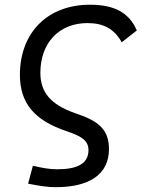

<svg xmlns="http://www.w3.org/2000/svg" viewBox="-20 -547 626 801"><path d="M212.4 233.9C352.1 233.9 434.6 181.2 434.6 74.7C434.6 -13.2 382.3 -44.9 293.9 -74.7C189.9 -110.8 148.4 -163.1 148.4 -243.7C148.9 -368.7 226.6 -450.7 345.2 -450.7C411.1 -450.7 456.5 -426.8 487.8 -370.6L550.8 -419.9C519 -493.7 458 -527.3 355.5 -527.3C178.7 -527.3 63.5 -411.6 63 -234.9C63.5 -118.2 120.6 -45.4 259.8 1C315.9 20 349.1 37.6 349.1 79.1C349.1 137.2 300.3 159.2 218.3 159.2C189.9 159.2 161.1 154.8 117.2 144.5L97.2 219.2C148.9 229.5 181.6 233.9 212.4 233.9Z"/></svg>

Font: Cascadia Mono SemiLight
Style: Italic
Weight: 350
Italic angle: -10°
Monospace: yes
Designer: Aaron Bell
Foundry: Saja Typeworks
Version: Version 2404.023